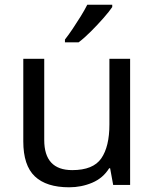

<svg xmlns="http://www.w3.org/2000/svg" viewBox="-20 -786 658 816"><path d="M533 -536V0H461L448 -71H444Q418 -29 372 -9.5Q326 10 274 10Q177 10 128 -36.5Q79 -83 79 -185V-536H168V-191Q168 -63 287 -63Q376 -63 410.5 -113Q445 -163 445 -257V-536ZM457 -756Q445 -738 420 -709.5Q395 -681 366.5 -652.5Q338 -624 314 -606H256V-618Q271 -637 288.5 -663Q306 -689 323 -716.5Q340 -744 351 -766H457Z"/></svg>

Font: Noto Sans Old Sogdian
Style: Regular
Weight: 400
Designer: Monotype Design Team
Foundry: Monotype Imaging Inc.
Version: Version 2.002; ttfautohint (v1.8.4.7-5d5b)